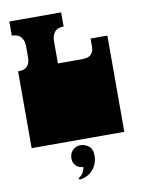

<svg xmlns="http://www.w3.org/2000/svg" viewBox="-100 -783 784 1069"><g transform="rotate(-10 292.0 -248.5)"><path d="M29 -171V-172Q29 -185 29 -191Q29 -197 29 -209V-260Q29 -269 29 -273.5Q29 -278 29 -282.5Q29 -287 29 -296V-297Q29 -310 29 -316Q29 -322 29 -334V-434Q65 -434 81 -451Q97 -468 97 -500V-564Q97 -597 80.5 -616.5Q64 -636 29 -636V-716H322V-636Q287 -636 271 -616.5Q255 -597 255 -564V-439H391Q427 -439 442.5 -454Q458 -469 458 -500V-544H553V-334Q553 -321 553 -315Q553 -309 553 -297V-296Q553 -287 553 -282.5Q553 -278 553 -273.5Q553 -269 553 -260V-209Q553 -196 553 -190Q553 -184 553 -172V-171Q553 -162 553 -157.5Q553 -153 553 -148.5Q553 -144 553 -135V0H29V-135Q29 -144 29 -148.5Q29 -153 29 -157.5Q29 -162 29 -171ZM294 153Q270 153 253.5 137Q237 121 237 95Q237 67 255 49Q273 31 298 31Q324 31 345.5 47.5Q367 64 367 104Q367 126 357 150.5Q347 175 323.5 194.5Q300 214 263 219L257 210Q277 199 285.5 182Q294 165 294 153Z"/></g></svg>

Font: Danfo
Style: Regular
Weight: 400
Version: Version 1.000;Glyphs 3.2 (3236)